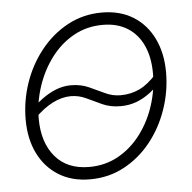

<svg xmlns="http://www.w3.org/2000/svg" viewBox="-44 -575 628 629"><g transform="rotate(-5 270.0 -260.5)"><path d="M227.5 9.8Q168 9.8 124.5 -17.3Q81.1 -44.4 57.6 -92.3Q34.2 -140.1 34.2 -203.6Q34.2 -265.1 54.2 -323.5Q74.2 -381.8 111.6 -428.7Q148.9 -475.6 200.2 -503.4Q251.5 -531.2 313 -531.2Q372.6 -531.2 415.8 -504.4Q459 -477.5 482.4 -429.4Q505.9 -381.3 505.9 -317.9Q505.9 -255.9 485.8 -197.3Q465.8 -138.7 428.7 -92Q391.6 -45.4 340.6 -17.8Q289.6 9.8 227.5 9.8ZM228.5 -30.8Q281.7 -30.8 325 -55.2Q368.2 -79.6 399.2 -121.1Q430.2 -162.6 446.5 -213.9Q462.9 -265.1 462.9 -317.9Q462.9 -370.6 445.3 -409.4Q427.7 -448.2 394 -469.5Q360.4 -490.7 312.5 -490.7Q259.8 -490.7 216.6 -466.6Q173.3 -442.4 142.3 -401.1Q111.3 -359.9 94.2 -308.3Q77.1 -256.8 77.1 -203.1Q77.1 -124.5 116.7 -77.6Q156.2 -30.8 228.5 -30.8ZM67.4 -205.6 49.8 -225.1Q71.3 -248.5 94.2 -265.9Q117.2 -283.2 141.6 -293Q166 -302.7 191.4 -302.7Q223.6 -302.7 249.8 -291Q275.9 -279.3 300.3 -267.6Q324.7 -255.9 351.1 -255.9Q384.8 -255.9 413.6 -269.5Q442.4 -283.2 471.2 -315.9L490.7 -298.3Q469.2 -272.5 446.5 -255.1Q423.8 -237.8 399.7 -229Q375.5 -220.2 348.1 -220.2Q315.4 -220.2 289.1 -231.9Q262.7 -243.7 238.8 -255.4Q214.8 -267.1 188 -267.1Q158.7 -267.1 127.9 -251.5Q97.2 -235.8 67.4 -205.6Z"/></g></svg>

Font: Inter 28pt ExtraLight
Style: Italic
Weight: 250
Italic angle: -9.3988°
Designer: Rasmus Andersson
Foundry: rsms
Version: Version 4.001;git-66647c0bb